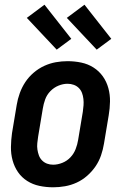

<svg xmlns="http://www.w3.org/2000/svg" viewBox="-20 -788 540 816"><path d="M206 8Q176 8 147.5 2Q119 -4 95.5 -19Q72 -34 56.5 -56.5Q41 -79 33.5 -106.5Q26 -134 26.5 -163.5Q27 -193 31 -222L51 -342Q55 -367 64 -392Q73 -417 87.5 -439Q102 -461 123 -479Q144 -497 168 -508Q192 -519 217 -523.5Q242 -528 267 -528Q297 -528 325.5 -522Q354 -516 377.5 -501Q401 -486 417 -463.5Q433 -441 440.5 -413.5Q448 -386 447.5 -356.5Q447 -327 442 -298L422 -178Q418 -153 409.5 -128Q401 -103 386 -81Q371 -59 350.5 -41Q330 -23 306 -12Q282 -1 256.5 3.5Q231 8 206 8ZM206 -88Q225 -88 245 -96Q265 -104 279.5 -119.5Q294 -135 301.5 -154.5Q309 -174 312 -193L332 -313Q334 -327 335 -340.5Q336 -354 334.5 -367.5Q333 -381 328.5 -393Q324 -405 315 -414Q306 -423 293.5 -427.5Q281 -432 267 -432Q248 -432 228.5 -424Q209 -416 194 -400.5Q179 -385 172 -365.5Q165 -346 162 -327L142 -207Q140 -193 138.5 -179.5Q137 -166 139 -152.5Q141 -139 145.5 -127Q150 -115 159 -106Q168 -97 180 -92.5Q192 -88 206 -88ZM391 -577 264 -712 339 -768 453 -623ZM221 -577 94 -712 169 -768 283 -623Z"/></svg>

Font: Iosevka Term Curly
Style: Bold Italic
Weight: 700
Italic angle: -9°
Designer: Belleve Invis
Foundry: Belleve Invis
Version: Version 32.3.0